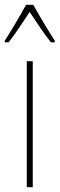

<svg xmlns="http://www.w3.org/2000/svg" viewBox="-41 -783 249 803"><path d="M98 -763H68C44 -719 0 -644 -21 -613V-606H-5C22 -639 58 -696 83 -733C110 -693 144 -640 172 -606H188V-613C175 -632 124 -716 98 -763ZM96 0V-527H71V0Z"/></svg>

Font: Noto Sans Bengali ExtraCondensed Thin
Style: Regular
Weight: 100
Width: 2
Designer: Joana Ranito - Universal Thirst; Jelle Bosma - Monotype Design Team
Foundry: Universal Thirst ehf.
Version: Version 3.000